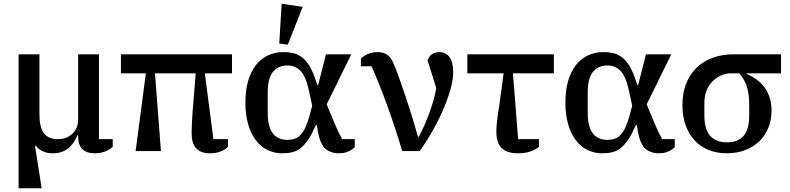

<svg xmlns="http://www.w3.org/2000/svg" viewBox="-20 -812 4247 1032"><path d="M80 -520H192V-199Q192 -127 216 -95.5Q240 -64 292 -64Q337 -64 368.5 -92.5Q400 -121 400 -172V-520H512V-64H586V-23Q569 -7 544 2.5Q519 12 490 12Q400 12 400 -79V-85H396Q378 -39 345 -13.5Q312 12 264 12Q204 12 172 -29H168L204 200H80Z M764 -418H630V-520H1227V-418H1081L1127 -64H1205V-23Q1190 -7 1165 2.5Q1140 12 1108 12Q1010 12 1010 -95Q1010 -118 1011.5 -149Q1013 -180 1015 -209L1032 -418H813L845 0H709Z M1887 -22Q1874 -7 1852 2.5Q1830 12 1801 12Q1757 12 1729 -13Q1701 -38 1689 -103L1683 -140H1678L1670 -123Q1652 -83 1633.5 -57Q1615 -31 1595 -15.5Q1575 0 1551.5 6Q1528 12 1498 12Q1454 12 1417.5 -6Q1381 -24 1354.5 -59Q1328 -94 1313.5 -145Q1299 -196 1299 -261Q1299 -326 1313.5 -376.5Q1328 -427 1355 -461.5Q1382 -496 1419.5 -514Q1457 -532 1503 -532Q1534 -532 1559 -525.5Q1584 -519 1604.5 -503Q1625 -487 1641.5 -460.5Q1658 -434 1672 -395L1686 -355H1690L1732 -520H1868L1736 -251L1784 -136Q1792 -118 1801 -99Q1810 -80 1819 -64H1887ZM1641 -323Q1624 -401 1596 -430.5Q1568 -460 1525 -460Q1474 -460 1446.5 -425Q1419 -390 1419 -314V-207Q1419 -130 1446.5 -95Q1474 -60 1525 -60Q1546 -60 1563.5 -66Q1581 -72 1595 -86.5Q1609 -101 1621 -126Q1633 -151 1644 -190L1658 -244ZM1481 -578 1494 -792 1607 -775 1527 -572Z M2142 0Q2102 -134 2058.5 -252.5Q2015 -371 1977 -456H1920V-497Q1936 -513 1959.5 -522.5Q1983 -532 2009 -532Q2040 -532 2061 -518Q2082 -504 2096 -469Q2110 -436 2126.5 -390Q2143 -344 2160.5 -292Q2178 -240 2195 -184.5Q2212 -129 2226 -77H2231Q2246 -105 2261 -138.5Q2276 -172 2288.5 -206.5Q2301 -241 2310.5 -275Q2320 -309 2325 -338L2278 -488Q2295 -532 2342 -532Q2375 -532 2395.5 -506Q2416 -480 2416 -420Q2416 -388 2403.5 -340Q2391 -292 2367.5 -235.5Q2344 -179 2310.5 -118.5Q2277 -58 2236 0Z M2877 -23Q2856 -6 2828.5 3Q2801 12 2763 12Q2706 12 2677 -15.5Q2648 -43 2648 -105Q2648 -128 2651.5 -161.5Q2655 -195 2663 -240L2687 -418H2492V-520H2957V-418H2737L2765 -64H2877Z M3607 -22Q3594 -7 3572 2.5Q3550 12 3521 12Q3477 12 3449 -13Q3421 -38 3409 -103L3403 -140H3398L3390 -123Q3372 -83 3353.5 -57Q3335 -31 3315 -15.5Q3295 0 3271.5 6Q3248 12 3218 12Q3174 12 3137.5 -6Q3101 -24 3074.5 -59Q3048 -94 3033.5 -145Q3019 -196 3019 -261Q3019 -326 3033.5 -376.5Q3048 -427 3075 -461.5Q3102 -496 3139.5 -514Q3177 -532 3223 -532Q3254 -532 3279 -525.5Q3304 -519 3324.5 -503Q3345 -487 3361.5 -460.5Q3378 -434 3392 -395L3406 -355H3410L3452 -520H3588L3456 -251L3504 -136Q3512 -118 3521 -99Q3530 -80 3539 -64H3607ZM3361 -323Q3344 -401 3316 -430.5Q3288 -460 3245 -460Q3194 -460 3166.5 -425Q3139 -390 3139 -314V-207Q3139 -130 3166.5 -95Q3194 -60 3245 -60Q3266 -60 3283.5 -66Q3301 -72 3315 -86.5Q3329 -101 3341 -126Q3353 -151 3364 -190L3378 -244Z M3994 -418V-414Q4058 -387 4092.5 -337.5Q4127 -288 4127 -216Q4127 -166 4109.5 -124Q4092 -82 4060.5 -52Q4029 -22 3984.5 -5Q3940 12 3887 12Q3834 12 3790 -5.5Q3746 -23 3714.5 -56.5Q3683 -90 3665.5 -138Q3648 -186 3648 -248Q3648 -309 3667 -359.5Q3686 -410 3721.5 -445.5Q3757 -481 3808 -500.5Q3859 -520 3923 -520H4178V-418ZM3888 -47Q3947 -47 3977 -82Q4007 -117 4007 -191V-249Q4007 -306 3994.5 -346Q3982 -386 3953 -418H3913Q3881 -418 3854.5 -406Q3828 -394 3808 -373Q3788 -352 3777 -323Q3766 -294 3766 -260V-193Q3766 -117 3797 -82Q3828 -47 3888 -47Z"/></svg>

Font: IBM Plex Serif Medm
Style: Regular
Weight: 500
Designer: Mike Abbink, Paul van der Laan, Pieter van Rosmalen
Foundry: Bold Monday
Version: Version 3.001